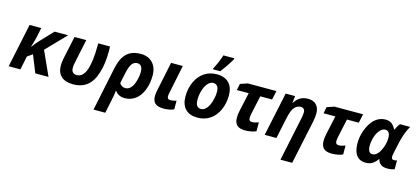

<svg xmlns="http://www.w3.org/2000/svg" viewBox="-75 -1436 5038 2316"><g transform="rotate(15 2443.5 -278.5)"><path d="M133.8 -546.4H279.8L252.9 -418.9Q247.1 -393.1 237.3 -358.9Q227.5 -324.7 218.8 -298.8H222.7Q261.7 -352.1 293 -384.8L445.8 -546.4H615.2L379.4 -302.7L516.6 0H351.6L265.1 -215.3L200.7 -169.9L165.5 0H19Z M624 -174.8Q624 -202.6 634.3 -261.7L695.3 -546.4H841.8L780.8 -257.3Q775.4 -233.4 773.2 -217Q771 -200.7 771 -184.1Q771 -146 788.3 -127.7Q805.7 -109.4 839.4 -109.4Q916.5 -109.4 953.6 -214.8Q990.7 -318.8 991.2 -522.9V-546.4H1138.2Q1140.1 -510.3 1140.1 -496.6Q1140.1 -325.2 1103.5 -215.8Q1069.8 -102.1 1000.5 -46.1Q931.2 9.8 823.7 9.8Q726.6 9.8 675.3 -37.6Q624 -85 624 -174.8Z M1523.4 -556.6Q1585 -556.6 1630.6 -530.3Q1676.3 -503.9 1700.9 -455.6Q1725.6 -407.2 1725.6 -342.3Q1725.6 -240.2 1693.1 -158.7Q1660.6 -77.1 1603 -33.7Q1543.9 9.8 1469.2 9.8Q1388.7 9.8 1347.2 -50.3H1344.2Q1340.8 -8.3 1334.5 23.4L1290 240.2H1143.1L1255.9 -301.8Q1274.4 -389.6 1306.9 -445.3Q1339.4 -501 1392.1 -528.8Q1444.8 -556.6 1523.4 -556.6ZM1559.1 -231.9Q1576.7 -292 1576.7 -344.7Q1576.7 -390.1 1559.6 -413.8Q1542.5 -437.5 1509.3 -437.5Q1469.7 -437.5 1444.8 -404.8Q1418 -370.1 1399.9 -287.1L1371.6 -151.9Q1398.9 -109.4 1446.8 -109.4Q1483.9 -109.4 1512.7 -140.4Q1541.5 -171.4 1559.1 -231.9Z M1815.9 -110.8Q1815.9 -143.1 1826.7 -190.9L1900.9 -546.4H2047.4L1976.1 -200.2Q1968.8 -165 1968.8 -147.5Q1968.8 -129.4 1978.3 -119.4Q1987.8 -109.4 2005.4 -109.4Q2043 -109.4 2083 -123.5V-14.2Q2028.8 9.8 1954.6 9.8Q1881.8 9.8 1848.9 -19.5Q1815.9 -48.8 1815.9 -110.8Z M2172.9 -201.2Q2172.9 -301.3 2210.7 -383.5Q2248.5 -465.8 2315.9 -511.2Q2383.3 -556.6 2472.2 -556.6Q2569.8 -556.6 2623 -502Q2676.3 -447.3 2676.3 -347.7Q2676.3 -246.6 2638.4 -163.6Q2600.6 -80.6 2533.7 -35.6Q2466.3 9.8 2377 9.8Q2278.3 9.8 2225.6 -44.9Q2172.9 -99.6 2172.9 -201.2ZM2515.6 -264.6Q2526.4 -304.7 2526.4 -352.1Q2526.4 -397 2507.8 -420.7Q2489.3 -444.3 2455.6 -444.3Q2417.5 -444.3 2386 -406.2Q2354.5 -368.2 2337.4 -305.2Q2323.2 -253.9 2323.2 -197.8Q2323.2 -102.1 2393.1 -102.1Q2420.4 -102.1 2444.8 -122.6Q2469.2 -143.1 2487.5 -179.9Q2505.9 -216.8 2515.6 -264.6ZM2487.3 -796.9H2622.6V-784.2Q2559.6 -677.2 2498.5 -602.1H2409.7V-614.3Q2427.2 -645 2450.2 -698.5Q2473.1 -752 2487.3 -796.9Z M2838.4 -114.3Q2838.4 -131.8 2841.3 -157.5Q2844.2 -183.1 2849.1 -204.1L2899.9 -435.1H2752.4L2768.1 -515.6L2858.9 -546.4H3216.3L3191.9 -435.1H3044.4L2995.6 -208Q2987.8 -167.5 2987.8 -150.9Q2987.8 -109.4 3027.8 -109.4Q3061 -109.4 3109.4 -127.4V-16.6Q3084 -4.4 3047.6 2.7Q3011.2 9.8 2971.7 9.8Q2903.3 9.8 2870.8 -20.5Q2838.4 -50.8 2838.4 -114.3Z M3602.5 -383.8Q3602.5 -410.2 3588.9 -424.3Q3575.2 -438.5 3551.3 -438.5Q3522.9 -438.5 3499 -423.8Q3475.1 -409.2 3458.5 -381.8Q3436 -344.7 3417.5 -258.8L3362.8 0H3216.3L3332 -546.4H3449.2L3439.9 -460H3443.4Q3474.1 -509.8 3514.6 -532.7Q3555.2 -555.7 3611.3 -555.7Q3678.2 -555.7 3714.8 -517.1Q3751.5 -478.5 3751.5 -409.7Q3751.5 -362.3 3739.3 -304.7L3624 240.2H3477.5L3593.8 -312.5Q3602.5 -353 3602.5 -383.8Z M3920.9 -114.3Q3920.9 -131.8 3923.8 -157.5Q3926.8 -183.1 3931.6 -204.1L3982.4 -435.1H3835L3850.6 -515.6L3941.4 -546.4H4298.8L4274.4 -435.1H4127L4078.1 -208Q4070.3 -167.5 4070.3 -150.9Q4070.3 -109.4 4110.4 -109.4Q4143.6 -109.4 4191.9 -127.4V-16.6Q4166.5 -4.4 4130.1 2.7Q4093.8 9.8 4054.2 9.8Q3985.8 9.8 3953.4 -20.5Q3920.9 -50.8 3920.9 -114.3Z M4323.2 -192.9Q4323.2 -255.4 4340.3 -316.4Q4356.4 -376.5 4385.3 -427.2Q4414.1 -478 4451.2 -509.3Q4508.8 -555.7 4578.1 -555.7Q4625 -555.7 4654.3 -534.2Q4683.6 -512.7 4708 -465.3H4711.4Q4733.9 -518.6 4759.8 -546.4H4886.7Q4863.3 -509.3 4840.8 -449.2Q4818.4 -389.2 4804.2 -325.2L4774.4 -187Q4768.6 -157.7 4768.6 -143.6Q4768.6 -108.4 4801.3 -108.4Q4815.9 -108.4 4837.9 -115.7V-5.4Q4800.3 9.8 4749 9.8Q4696.8 9.8 4667.2 -12Q4637.7 -33.7 4627.4 -78.1Q4595.2 -31.7 4560.1 -11Q4524.9 9.8 4476.1 9.8Q4402.3 9.8 4362.8 -42.5Q4323.2 -94.7 4323.2 -192.9ZM4606 -155.3Q4623.5 -178.7 4637.2 -212.9Q4651.4 -244.1 4659.2 -279.5Q4667 -314.9 4667 -347.2Q4667 -389.2 4652.8 -413.1Q4638.7 -437 4607.9 -437Q4573.2 -437 4542.5 -404.5Q4511.7 -372.1 4492.7 -315.4Q4473.6 -257.8 4473.6 -201.7Q4473.6 -155.8 4488.5 -132.8Q4503.4 -109.9 4531.7 -109.9Q4550.8 -109.9 4570.1 -121.6Q4589.4 -133.3 4606 -155.3Z"/></g></svg>

Font: Viking Open Sans
Style: Bold Italic
Weight: 700
Italic angle: -12°
Foundry: Ascender Corporation
Version: Version 2.000